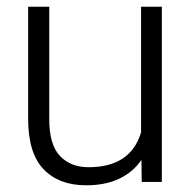

<svg xmlns="http://www.w3.org/2000/svg" viewBox="-20 -543 568 573"><path d="M463 0H403L402 -66Q378 -30 336.5 -10Q295 10 237 10Q156 10 110 -38Q64 -86 64 -188V-523H127V-187Q127 -111 159 -77.5Q191 -44 244 -44Q370 -44 401 -148V-523H463Z"/></svg>

Font: Freesentation 3 Light
Style: Regular
Weight: 300
Designer: glyphs from Roboto by Christian Robertson / Hangul glyphs from Noto Sans CJK(Source Han Sans) by Jang Soo-young and Kang
Foundry: PT&
Version: Version 2.001